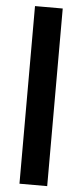

<svg xmlns="http://www.w3.org/2000/svg" viewBox="-57 -752 378 883"><g transform="rotate(5 132.0 -310.0)"><path d="M68 100V-720H196V100Z"/></g></svg>

Font: DeepMind Sans
Style: Bold
Weight: 700
Designer: Jonny Pinhorn / Modifications: Colophon Foundry
Foundry: Colophon Foundry
Version: Version 1.002; ttfautohint (v1.8.2)